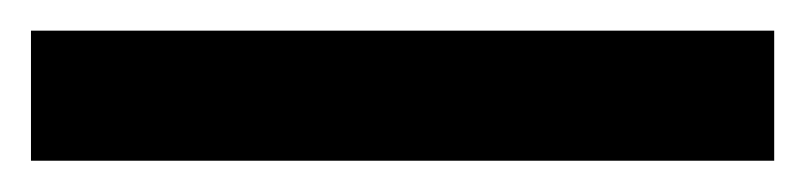

<svg xmlns="http://www.w3.org/2000/svg" viewBox="-20 8 520 124"><path d="M0 111.8V27.8H480V111.8Z"/></svg>

Font: Apfel Grotezk
Style: Regular
Weight: 400
Designer: Luigi Gorlero
Foundry: © 2023, Luigi Gorlero & Collletttivo
Version: Version 2.000;Glyphs 3.2 (3217)